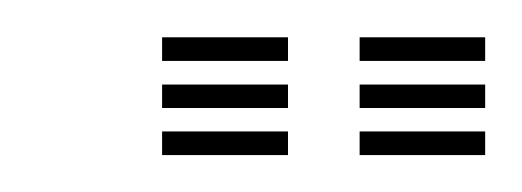

<svg xmlns="http://www.w3.org/2000/svg" viewBox="-20 -729 283 104"><path d="M174.8 -696V-708.8H242.8V-696ZM67.8 -645V-657.8H136V-645ZM67.8 -670.5V-683.2H136V-670.5ZM67.8 -696V-708.8H136V-696ZM174.8 -645V-657.8H242.8V-645ZM174.8 -670.5V-683.2H242.8V-670.5Z"/></svg>

Font: Big Shoulders Inline Display Thin Medium
Style: Regular
Weight: 500
Version: Version 2.002